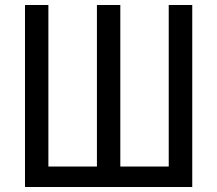

<svg xmlns="http://www.w3.org/2000/svg" viewBox="-20 -749 870 769"><path d="M461.9 -82H655.8V-729H750V0H80.1V-729H173.8V-82H368.2V-729H461.9Z"/></svg>

Font: Miedinger*
Style: Book
Weight: 400
Version: Version 001.000